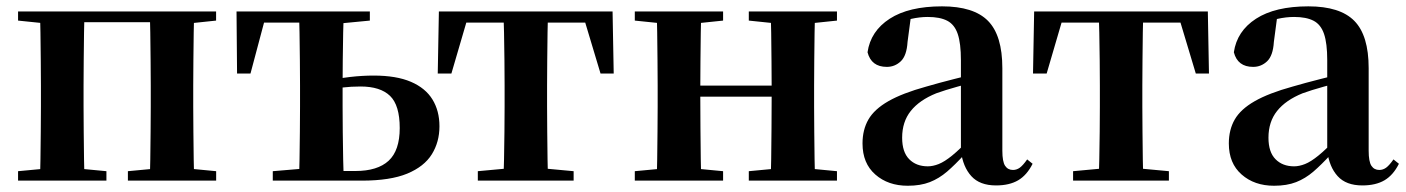

<svg xmlns="http://www.w3.org/2000/svg" viewBox="-20 -572 4453 608"><path d="M105.9 0Q107.6 -25.5 108.1 -67.5Q108.6 -109.6 109.1 -154.8Q109.6 -200 109.6 -234.8V-301.2Q109.6 -335.7 109.1 -381.1Q108.6 -426.5 108.1 -468.7Q107.6 -511 105.9 -535.7H247.6Q246.6 -510.7 246.1 -468.5Q245.6 -426.3 245.1 -381Q244.6 -335.6 244.6 -301.2V-234.8Q244.6 -200 245.1 -154.8Q245.6 -109.6 246.1 -67.5Q246.6 -25.5 247.6 0ZM454.4 0Q455.4 -25.5 455.9 -67.5Q456.4 -109.6 456.9 -154.8Q457.4 -200 457.4 -234.8V-301.2Q457.4 -335.6 456.9 -381Q456.4 -426.3 455.9 -468.5Q455.4 -510.7 454.4 -535.7H594.9Q593.9 -510.7 593.4 -468.5Q592.9 -426.3 592.4 -381Q591.9 -335.6 591.9 -301.2V-234.8Q591.9 -200 592.4 -154.8Q592.9 -109.6 593.4 -67.5Q593.9 -25.5 594.9 0ZM37.2 0V-29.9L147 -40.2H208.6L317 -29.9V0ZM385 0V-29.9L494.5 -40.2H557.1L664.5 -29.9V0ZM37.2 -506.8V-535.7H176.9V-495.5H147ZM525.4 -495.5V-535.7H664.3V-506.8L557.1 -495.5ZM176.9 -501.8V-535.7H525.4V-501.8Z M997.6 0V-30.5H1105.5Q1175.3 -30.5 1210.6 -62.9Q1245.8 -95.4 1245.8 -166.5Q1245.8 -238.7 1215.1 -268.4Q1184.3 -298.1 1121.9 -298.1Q1091.5 -298.1 1065.2 -294.9Q1038.8 -291.8 1012.8 -285.8V-316.8Q1050.6 -324 1088.9 -328.3Q1127.3 -332.7 1163.2 -332.7Q1235.4 -332.7 1281.3 -312.9Q1327.2 -293.2 1349.4 -257.1Q1371.6 -221 1371.6 -172.1Q1371.6 -122.3 1347.4 -83.4Q1323.2 -44.5 1269.6 -22.2Q1215.9 0 1125.4 0ZM926.9 0Q927.9 -25.5 928.5 -67.4Q929.1 -109.4 929.6 -154.7Q930.1 -200 930.1 -234.8V-301.2Q930.1 -335.7 929.6 -381Q929.1 -426.4 928.5 -468.7Q927.9 -511 926.9 -535.7H1068.6Q1067.6 -511 1066.7 -468.7Q1065.9 -426.4 1065.4 -381Q1064.9 -335.7 1064.9 -301.2V-234.8Q1064.9 -200 1065.4 -154.7Q1065.9 -109.4 1066.7 -67.4Q1067.6 -25.5 1068.6 0ZM730.7 -339.1 729 -535.7H999.1V-500.4H760.5L825.1 -534.2L773.2 -339.1ZM843.8 0V-29.9L966.5 -40.2H997.6V0ZM999.1 -495.5V-535.7H1151.2V-506.8L1033.5 -495.5Z M1366.2 -339.1 1369.8 -535.7H1919.8L1923.4 -339.1H1881.7L1823.1 -534.2L1889 -500.4H1400.6L1466.5 -534.2L1409.4 -339.1ZM1493.1 0V-29.9L1604.7 -40.2H1685.6L1796.5 -29.9V0ZM1574.2 0Q1575.2 -25.5 1576.1 -67.4Q1576.9 -109.4 1577.4 -154.7Q1577.9 -200 1577.9 -234.8V-301.2Q1577.9 -335.7 1577.4 -381Q1576.9 -426.4 1576.1 -468.7Q1575.2 -511 1574.2 -535.7H1715.4Q1714.4 -511 1713.9 -468.7Q1713.4 -426.4 1712.9 -381Q1712.4 -335.7 1712.4 -301.2V-234.8Q1712.4 -200 1712.9 -154.7Q1713.4 -109.4 1713.9 -67.4Q1714.4 -25.5 1715.4 0Z M2058.9 0Q2060.6 -25.5 2061.1 -67.5Q2061.6 -109.6 2062.1 -154.8Q2062.6 -200 2062.6 -234.8V-301.2Q2062.6 -335.7 2062.1 -381.1Q2061.6 -426.5 2061.1 -468.7Q2060.6 -511 2058.9 -535.7H2200.6Q2199.6 -510.7 2199.1 -467.8Q2198.6 -425 2198.1 -378Q2197.6 -331 2197.6 -291.8V-270.6Q2197.6 -217.9 2198.1 -165Q2198.6 -112.1 2199.1 -68.6Q2199.6 -25.1 2200.6 0ZM2419.6 0Q2421.6 -25.1 2422.1 -68.6Q2422.6 -112.1 2423.1 -165Q2423.6 -217.9 2423.6 -270.6V-291.8Q2423.6 -330.7 2423.1 -378Q2422.6 -425.4 2422.1 -468.1Q2421.6 -510.7 2419.6 -535.7H2561Q2560 -510.7 2559.5 -468.5Q2559 -426.3 2558.5 -381Q2558 -335.6 2558 -301.2V-234.8Q2558 -200 2558.5 -154.8Q2559 -109.6 2559.5 -67.5Q2560 -25.5 2561 0ZM1990.2 0V-29.9L2100 -40.2H2161.6L2269.8 -29.9V0ZM1990.2 -506.8V-535.7H2269.8V-506.8L2161.6 -495.5H2100ZM2351.2 0V-29.9L2459.9 -40.2H2522.5L2630.4 -29.9V0ZM2351.2 -506.8V-535.7H2630.4V-506.8L2522.5 -495.5H2459.9ZM2129.9 -265.9V-301H2490.1V-265.9Z M2854.6 16.2Q2792.2 16.2 2751.8 -19.4Q2711.3 -54.9 2711.3 -117.6Q2711.3 -161.2 2730 -193.6Q2748.7 -226.1 2793.1 -251.5Q2837.6 -277 2913.4 -297.9Q2952.8 -309.4 3002.4 -322Q3052 -334.6 3092 -344.4V-318.9Q3052 -308.9 3012 -297.6Q2971.9 -286.4 2945.1 -276.7Q2891.3 -254.9 2864.1 -220.6Q2836.8 -186.4 2836.8 -135.9Q2836.8 -90.4 2859.1 -67.9Q2881.3 -45.3 2918 -45.3Q2934.3 -45.3 2952.7 -52.6Q2971.1 -59.9 2995.4 -79.7Q3019.8 -99.4 3053.3 -135.5L3068.8 -82.4H3033.7Q3004.6 -50.6 2979.2 -28.7Q2953.7 -6.8 2924.4 4.7Q2895 16.2 2854.6 16.2ZM3134.1 15.2Q3082.6 15.2 3055.9 -14.2Q3029.2 -43.6 3022.9 -94V-96.5V-381.4Q3022.9 -434.7 3012.8 -464.5Q3002.7 -494.3 2979.6 -506.3Q2956.5 -518.3 2918 -518.3Q2892.4 -518.3 2865.3 -512.2Q2838.2 -506.1 2801.8 -491.2L2864.1 -516.3L2853.9 -439.2Q2851.3 -395.9 2832.6 -378Q2813.8 -360.2 2788.3 -360.2Q2739.1 -360.2 2727.2 -406.5Q2736.9 -473.5 2797.4 -512.7Q2857.9 -551.9 2963.1 -551.9Q3063.4 -551.9 3108.7 -505.9Q3154.1 -459.8 3154.1 -356.2V-94.8Q3154.1 -60.3 3162.8 -47Q3171.6 -33.8 3187.7 -33.8Q3199.3 -33.8 3209.3 -40.9Q3219.3 -48.1 3232.7 -67.2L3249.9 -53.4Q3232 -17.5 3204.2 -1.1Q3176.4 15.2 3134.1 15.2Z M3251.2 -339.1 3254.8 -535.7H3804.8L3808.4 -339.1H3766.7L3708.1 -534.2L3774 -500.4H3285.6L3351.5 -534.2L3294.4 -339.1ZM3378.1 0V-29.9L3489.7 -40.2H3570.6L3681.5 -29.9V0ZM3459.2 0Q3460.2 -25.5 3461.1 -67.4Q3461.9 -109.4 3462.4 -154.7Q3462.9 -200 3462.9 -234.8V-301.2Q3462.9 -335.7 3462.4 -381Q3461.9 -426.4 3461.1 -468.7Q3460.2 -511 3459.2 -535.7H3600.4Q3599.4 -511 3598.9 -468.7Q3598.4 -426.4 3597.9 -381Q3597.4 -335.7 3597.4 -301.2V-234.8Q3597.4 -200 3597.9 -154.7Q3598.4 -109.4 3598.9 -67.4Q3599.4 -25.5 3600.4 0Z M4014.6 16.2Q3952.2 16.2 3911.8 -19.4Q3871.3 -54.9 3871.3 -117.6Q3871.3 -161.2 3890 -193.6Q3908.7 -226.1 3953.1 -251.5Q3997.6 -277 4073.4 -297.9Q4112.8 -309.4 4162.4 -322Q4212 -334.6 4252 -344.4V-318.9Q4212 -308.9 4172 -297.6Q4131.9 -286.4 4105.1 -276.7Q4051.3 -254.9 4024.1 -220.6Q3996.8 -186.4 3996.8 -135.9Q3996.8 -90.4 4019.1 -67.9Q4041.3 -45.3 4078 -45.3Q4094.3 -45.3 4112.7 -52.6Q4131.1 -59.9 4155.4 -79.7Q4179.8 -99.4 4213.3 -135.5L4228.8 -82.4H4193.7Q4164.6 -50.6 4139.2 -28.7Q4113.7 -6.8 4084.4 4.7Q4055 16.2 4014.6 16.2ZM4294.1 15.2Q4242.6 15.2 4215.9 -14.2Q4189.2 -43.6 4182.9 -94V-96.5V-381.4Q4182.9 -434.7 4172.8 -464.5Q4162.7 -494.3 4139.6 -506.3Q4116.5 -518.3 4078 -518.3Q4052.4 -518.3 4025.3 -512.2Q3998.2 -506.1 3961.8 -491.2L4024.1 -516.3L4013.9 -439.2Q4011.3 -395.9 3992.6 -378Q3973.8 -360.2 3948.3 -360.2Q3899.1 -360.2 3887.2 -406.5Q3896.9 -473.5 3957.4 -512.7Q4017.9 -551.9 4123.1 -551.9Q4223.4 -551.9 4268.7 -505.9Q4314.1 -459.8 4314.1 -356.2V-94.8Q4314.1 -60.3 4322.8 -47Q4331.6 -33.8 4347.7 -33.8Q4359.3 -33.8 4369.3 -40.9Q4379.3 -48.1 4392.7 -67.2L4409.9 -53.4Q4392 -17.5 4364.2 -1.1Q4336.4 15.2 4294.1 15.2Z"/></svg>

Font: Noto Serif SC
Style: Regular
Weight: 200
Designer: Ryoko NISHIZUKA 西塚涼子 (kana & ideographs); Frank Grießhammer (Latin, Greek & Cyrillic); Wenlong ZHANG 张文龙 (bopomofo); San
Foundry: Adobe
Version: Version 2.001;hotconv 1.1.0;makeotfexe 2.6.0